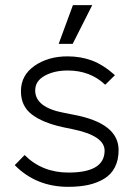

<svg xmlns="http://www.w3.org/2000/svg" viewBox="-20 -703 520 743"><path d="M244.1 20Q119.6 20 37.1 -64L75.2 -103Q143.1 -35.2 245.1 -35.2Q384.8 -35.2 384.8 -120.1Q384.8 -177.7 261.2 -203.1L223.1 -210.9Q145 -228 103 -260.3Q61 -292.5 61 -350.1Q61 -411.6 113.5 -448.2Q166 -484.9 241.2 -484.9Q292 -484.9 335.7 -468.8Q379.4 -452.6 424.8 -412.1L387.2 -375Q329.1 -430.2 242.2 -430.2Q189.9 -430.2 153.1 -409.9Q116.2 -389.6 116.2 -353Q116.2 -287.1 229 -266.1L266.1 -258.8Q439 -226.1 439 -122.1Q439 -84 424.6 -55.9Q410.2 -27.8 383.3 -11.5Q356.4 4.9 322 12.5Q287.6 20 244.1 20ZM207 -533.2 262.2 -683.1H336.9L261.2 -533.2Z"/></svg>

Font: Kreadon Light
Style: Regular
Weight: 300
Designer: kohakuno
Foundry: StudioGnu
Version: Version 1.000;Glyphs 3.1.2 (3151)